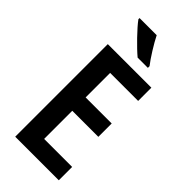

<svg xmlns="http://www.w3.org/2000/svg" viewBox="-292 -1058 1047 1047"><g transform="rotate(45 231.5 -534.5)"><path d="M231 -1003H99V-994C126 -956 203 -877 244 -843H323V-856C296 -890 253 -959 231 -1003ZM413 -66V-169H197V-386H398V-489H197V-678H413V-780H77V-66Z"/></g></svg>

Font: Noto Sans Malayalam UI Condensed SemiBold
Style: Regular
Weight: 600
Width: 3
Designer: Jelle Bosma - Monotype Design Team
Foundry: Monotype Imaging Inc.
Version: Version 2.104